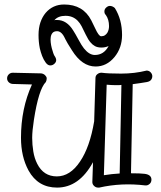

<svg xmlns="http://www.w3.org/2000/svg" viewBox="-20 -830 729 871"><path d="M520.5 -443.8H501Q486.3 -443.8 463.9 -445.8L451.2 -35.2Q487.3 -41 522.9 -43L530.8 -444.8Q525.4 -443.8 520.5 -443.8ZM441.9 -500Q468.3 -496.1 529.3 -496.1Q590.3 -496.1 645 -509.8Q656.2 -509.8 663.6 -501.7Q670.9 -493.7 670.9 -484.4Q670.9 -475.1 665.3 -467.8Q659.7 -460.4 646.2 -457.8Q632.8 -455.1 615.7 -452.9Q598.6 -450.7 582 -448.2L574.2 -43.9Q616.7 -43.9 635.7 -41.5Q667 -37.6 667 -15.1Q667 -2.9 658.9 4.2Q650.9 11.2 642.1 11.2H639.2Q531.2 -2 430.2 21H424.8Q414.6 21 406.7 13.4Q398.9 5.9 398.9 -3.9V-4.9L401.9 -94.2Q338.9 21 238.8 21Q152.3 21 109.4 -56.6Q75.2 -119.6 75.2 -205.1Q75.2 -337.4 125 -446.8L37.1 -449.2Q26.4 -450.2 19.3 -457.3Q12.2 -464.4 12.2 -474.6Q12.2 -484.9 19.5 -492.4Q26.9 -500 38.1 -500L167 -497.1Q177.7 -495.6 184.8 -488.5Q191.9 -481.4 191.9 -474.6Q191.9 -465.8 188 -458Q155.3 -425.3 133.8 -286.1Q126 -235.4 126 -204.6Q126 -173.8 131.1 -142.8Q136.2 -111.8 148.9 -86.9Q177.7 -29.8 237.8 -29.8Q297.9 -29.8 342.8 -96.7Q387.7 -162.6 407.2 -279.8L413.1 -476.1Q413.1 -486.8 421.4 -493.4Q429.7 -500 439 -500ZM472.7 -621.1Q457.5 -614.3 440.2 -614.3Q422.9 -614.3 411.1 -620.6Q399.4 -627 391.1 -637.2Q380.4 -648.9 368.9 -673.1Q357.4 -697.3 350.1 -711.2Q342.8 -725.1 332.5 -735.8Q310.5 -758.3 277.1 -758.3Q243.7 -758.3 226.6 -738.3Q229 -739.3 231.9 -739.3H238.8Q282.7 -739.3 312 -691.9Q321.8 -676.8 336.2 -649.9Q350.6 -623 360.8 -610.4Q384.8 -580.6 410.2 -580.6Q451.2 -580.6 472.7 -621.1ZM501 -793.5Q533.7 -741.2 533.7 -671.4Q533.7 -612.8 499.5 -571.3Q463.9 -528.3 413.6 -528.3Q352.1 -528.3 306.2 -602.1Q283.7 -637.2 277.3 -650.6Q271 -664.1 266.1 -671.4Q253.9 -688.5 239.7 -688.5Q225.6 -688.5 219 -681.4Q212.4 -674.3 210.4 -663.1Q208.5 -651.9 210 -638.4Q211.4 -625 214.8 -611.8Q222.2 -584.5 227.1 -576.7Q234.9 -565.9 234.9 -557.1Q234.9 -548.3 226.8 -540.8Q218.8 -533.2 207.8 -533.2Q196.8 -533.2 187.3 -546.1Q177.7 -559.1 171.1 -576.2Q164.6 -593.3 160.6 -610.8Q154.8 -639.6 154.8 -671.4Q154.8 -703.1 163.3 -728.3Q171.9 -753.4 187 -771.5Q219.7 -809.6 271 -809.6Q356.9 -809.6 394 -737.8Q403.3 -719.2 411.6 -701.7Q428.2 -665.5 438.7 -665.5Q449.2 -665.5 456.1 -670.2Q462.9 -674.8 467.3 -682.1Q474.6 -695.3 474.6 -711.4Q474.6 -741.7 460 -762.2Q453.6 -767.6 453.6 -778.1Q453.6 -788.6 461.9 -795.9Q470.2 -803.2 478 -803.2Q490.2 -803.2 501 -793.5Z"/></svg>

Font: Ribeye Marrow
Style: Regular
Weight: 400
Designer: Astigmatic (AOETI)
Foundry: Astigmatic (AOETI)
Version: Version 1.000